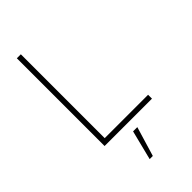

<svg xmlns="http://www.w3.org/2000/svg" viewBox="-284 -783 1094 1094"><g transform="rotate(-45 263.0 -236.5)"><path d="M95.7 -707H127.9V-31.2H477.5V0H95.7ZM269.5 55.7H303.7L250 234.4H224.6Z"/></g></svg>

Font: Pretendard Std Thin
Style: Regular
Weight: 100
Designer: Base glyphs from Inter by Rasmus Andersson; Hangeul glyphs from Noto Sans CJK(Source Han Sans) by Jang Soo-young and Kan
Foundry: Kil Hyung-jin
Version: Version 1.309